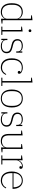

<svg xmlns="http://www.w3.org/2000/svg" viewBox="1901 -2696 807 4649"><g transform="rotate(90 2304.5 -371.5)"><path d="M269 12Q170 12 114 -54.5Q58 -121 58 -254Q58 -387 114 -453.5Q170 -520 269 -520Q302 -520 328 -512Q354 -504 374.5 -491Q395 -478 409 -461Q423 -444 431 -425H434V-716L351 -723V-741L469 -755V-32L552 -25V-7L434 8V-83H431Q414 -46 374.5 -17Q335 12 269 12ZM275 -15Q306 -15 335 -24Q364 -33 386 -49.5Q408 -66 421 -89.5Q434 -113 434 -142V-366Q434 -395 421 -418.5Q408 -442 386 -458.5Q364 -475 335 -484Q306 -493 275 -493Q189 -493 142.5 -436Q96 -379 96 -282V-226Q96 -129 142.5 -72Q189 -15 275 -15Z M724 -661Q708 -661 699.5 -670Q691 -679 691 -693V-695Q691 -709 699.5 -718Q708 -727 724 -727Q740 -727 748.5 -718Q757 -709 757 -695V-693Q757 -679 748.5 -670Q740 -661 724 -661ZM624 -25H707V-476L624 -483V-501L742 -516V-25H825V0H624Z M1095 12Q1037 12 1002.5 -8.5Q968 -29 953 -56H950V0H920V-147H950V-115Q950 -64 989.5 -38.5Q1029 -13 1091 -13Q1159 -13 1196.5 -41.5Q1234 -70 1234 -124Q1234 -175 1204.5 -199Q1175 -223 1118 -236L1070 -247Q1037 -254 1010.5 -265Q984 -276 965.5 -293Q947 -310 937 -334Q927 -358 927 -391Q927 -422 939 -446.5Q951 -471 973 -487Q995 -503 1024.5 -511.5Q1054 -520 1090 -520Q1146 -520 1178 -501Q1210 -482 1222 -456H1225V-508H1255V-361H1225V-395Q1225 -445 1189.5 -470Q1154 -495 1092 -495Q1032 -495 996.5 -470Q961 -445 961 -395Q961 -343 991 -318.5Q1021 -294 1076 -282L1123 -271Q1192 -256 1230.5 -224Q1269 -192 1269 -128Q1269 -63 1222.5 -25.5Q1176 12 1095 12Z M1612 12Q1511 12 1451.5 -56.5Q1392 -125 1392 -254Q1392 -319 1408 -369Q1424 -419 1453 -452.5Q1482 -486 1523 -503Q1564 -520 1614 -520Q1646 -520 1673.5 -513Q1701 -506 1721.5 -494.5Q1742 -483 1754 -467.5Q1766 -452 1766 -434Q1766 -398 1732 -398Q1715 -398 1706 -407.5Q1697 -417 1697 -432Q1697 -445 1705 -454.5Q1713 -464 1725 -469V-471Q1704 -485 1676 -490.5Q1648 -496 1616 -496Q1572 -496 1538 -480.5Q1504 -465 1480 -437Q1456 -409 1443.5 -370Q1431 -331 1431 -284V-230Q1431 -182 1444.5 -142.5Q1458 -103 1482 -75Q1506 -47 1540 -32Q1574 -17 1615 -17Q1648 -17 1672.5 -25.5Q1697 -34 1716 -48Q1735 -62 1749.5 -81Q1764 -100 1775 -120L1793 -108Q1783 -87 1768 -65.5Q1753 -44 1731.5 -27Q1710 -10 1680.5 1Q1651 12 1612 12Z M1860 -25H1943V-716L1860 -723V-741L1978 -755V-25H2061V0H1860Z M2365 -13Q2452 -13 2497.5 -70Q2543 -127 2543 -222V-286Q2543 -381 2497.5 -438Q2452 -495 2365 -495Q2278 -495 2232.5 -438Q2187 -381 2187 -286V-222Q2187 -127 2232.5 -70Q2278 -13 2365 -13ZM2365 12Q2263 12 2205.5 -55.5Q2148 -123 2148 -254Q2148 -385 2205.5 -452.5Q2263 -520 2365 -520Q2467 -520 2524.5 -452.5Q2582 -385 2582 -254Q2582 -123 2524.5 -55.5Q2467 12 2365 12Z M2873 12Q2815 12 2780.5 -8.5Q2746 -29 2731 -56H2728V0H2698V-147H2728V-115Q2728 -64 2767.5 -38.5Q2807 -13 2869 -13Q2937 -13 2974.5 -41.5Q3012 -70 3012 -124Q3012 -175 2982.5 -199Q2953 -223 2896 -236L2848 -247Q2815 -254 2788.5 -265Q2762 -276 2743.5 -293Q2725 -310 2715 -334Q2705 -358 2705 -391Q2705 -422 2717 -446.5Q2729 -471 2751 -487Q2773 -503 2802.5 -511.5Q2832 -520 2868 -520Q2924 -520 2956 -501Q2988 -482 3000 -456H3003V-508H3033V-361H3003V-395Q3003 -445 2967.5 -470Q2932 -495 2870 -495Q2810 -495 2774.5 -470Q2739 -445 2739 -395Q2739 -343 2769 -318.5Q2799 -294 2854 -282L2901 -271Q2970 -256 3008.5 -224Q3047 -192 3047 -128Q3047 -63 3000.5 -25.5Q2954 12 2873 12Z M3393 12Q3305 12 3264 -36Q3223 -84 3223 -181V-476L3140 -483V-501L3258 -516V-185Q3258 -97 3294.5 -56Q3331 -15 3403 -15Q3432 -15 3458.5 -23Q3485 -31 3505.5 -47Q3526 -63 3538.5 -87Q3551 -111 3551 -144V-476L3468 -483V-501L3586 -516V-32L3669 -25V-7L3551 8V-82H3548Q3534 -45 3497 -16.5Q3460 12 3393 12Z M3742 -25H3825V-476L3742 -483V-501L3860 -516V-417H3863Q3870 -435 3882 -453.5Q3894 -472 3912 -487Q3930 -502 3953 -511Q3976 -520 4005 -520Q4068 -520 4068 -472Q4068 -455 4059 -445.5Q4050 -436 4035 -436Q4020 -436 4011 -445Q4002 -454 4002 -468Q4002 -479 4007 -487Q4012 -495 4017 -497V-499Q4009 -500 4005.5 -500Q4002 -500 3995 -500Q3972 -500 3948 -488Q3924 -476 3904.5 -456Q3885 -436 3872.5 -411Q3860 -386 3860 -361V-25H3963V0H3742Z M4352 12Q4303 12 4263 -4.5Q4223 -21 4194 -54.5Q4165 -88 4149 -138Q4133 -188 4133 -254Q4133 -317 4149 -366.5Q4165 -416 4194 -450Q4223 -484 4263.5 -502Q4304 -520 4353 -520Q4399 -520 4436 -502.5Q4473 -485 4499 -453.5Q4525 -422 4539 -379Q4553 -336 4553 -284V-272H4172V-234Q4172 -126 4223 -71.5Q4274 -17 4355 -17Q4388 -17 4414 -25.5Q4440 -34 4461 -48Q4482 -62 4497.5 -81Q4513 -100 4524 -120L4542 -108Q4531 -87 4514.5 -65.5Q4498 -44 4474.5 -27Q4451 -10 4420.5 1Q4390 12 4352 12ZM4515 -295V-297Q4515 -340 4504 -376.5Q4493 -413 4472.5 -439.5Q4452 -466 4422 -481Q4392 -496 4353 -496Q4312 -496 4279 -481.5Q4246 -467 4222 -440.5Q4198 -414 4185 -377Q4172 -340 4172 -295Z"/></g></svg>

Font: IBM Plex Serif ExtLt
Style: Regular
Weight: 200
Designer: Mike Abbink, Paul van der Laan, Pieter van Rosmalen
Foundry: Bold Monday
Version: Version 3.001